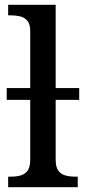

<svg xmlns="http://www.w3.org/2000/svg" viewBox="-20 -780 358 800"><path d="M14 0V-44H27Q48 -44 66 -49Q84 -54 95 -69Q106 -84 106 -115V-364H8V-413H106V-649Q106 -679 94.5 -693Q83 -707 65 -711.5Q47 -716 27 -716H14V-760H212V-413H310V-364H212V-115Q212 -84 223 -69Q234 -54 252.5 -49Q271 -44 292 -44H304V0Z"/></svg>

Font: ET Text
Style: Regular
Weight: 470
Designer: Monotype Design Team
Foundry: Monotype Imaging Inc.
Version: Version 2.009